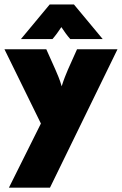

<svg xmlns="http://www.w3.org/2000/svg" viewBox="-25 -655 550 867"><path d="M15.3 192.4 159.7 -97.2 -4.9 -432.6H184L225 -341Q231.9 -325 239.2 -307.3Q246.5 -289.6 253.5 -265.3Q261.1 -289.6 268.1 -307.3Q275 -325 281.9 -341L322.9 -432.6H505.6L200.7 192.4ZM69.4 -478.5 199.3 -634.7H309L438.9 -478.5H292.4Q281.9 -490.3 271.5 -504.5Q261.1 -518.8 252.1 -532.6Q243.1 -518.8 232.6 -504.5Q222.2 -490.3 211.8 -478.5Z"/></svg>

Font: Afacad Flux Black
Style: Regular
Weight: 900
Designer: Kristian Moeller
Foundry: Dicotype
Version: Version 1.100